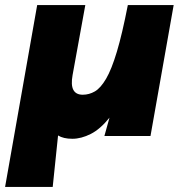

<svg xmlns="http://www.w3.org/2000/svg" viewBox="-59 -534 709 754"><path d="M443 -514H623L532 0H351L371 -72Q335 -27 297.5 -8Q260 11 225 11Q190 11 169 -2L148 200H-39L87 -514H276L226 -239Q212 -162 266 -162Q291 -162 313.5 -175Q336 -188 357.5 -224.5Q379 -261 400 -331Q421 -401 443 -514Z"/></svg>

Font: Livvic Black
Style: Italic
Weight: 900
Italic angle: -10°
Designer: Jacques Le Bailly, Baron von Fonthausen
Version: Version 1.001; ttfautohint (v1.8.2)